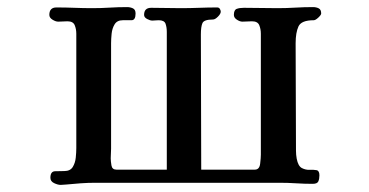

<svg xmlns="http://www.w3.org/2000/svg" viewBox="-20 -523 1040 541"><path d="M885 -485Q885 -481 877 -473.5Q869 -466 864 -466Q829 -466 821 -448.5Q813 -431 813 -401Q813 -325 813.5 -249.5Q814 -174 814 -98Q814 -93 814.5 -87Q815 -81 816 -76Q820 -55 830.5 -49.5Q841 -44 852.5 -44.5Q864 -45 872 -43.5Q880 -42 880 -29Q880 -19 877 -12Q874 -5 861 -5Q838 -5 814.5 -6.5Q791 -8 768 -8H248Q228 -8 207 -6.5Q186 -5 166 -3Q162 -3 158.5 -2.5Q155 -2 151 -2Q143 -2 132.5 -7Q122 -12 122 -22Q122 -40 135 -40.5Q148 -41 161 -41Q178 -41 185 -52.5Q192 -64 193.5 -79Q195 -94 195 -106Q195 -186 195 -266.5Q195 -347 195 -428Q195 -441 190.5 -452Q186 -463 170 -463Q163 -463 157 -462.5Q151 -462 144 -462Q137 -462 128 -467.5Q119 -473 119 -481Q119 -502 139 -502Q165 -502 190 -501Q215 -500 240 -500Q265 -500 289 -501.5Q313 -503 338 -503Q347 -503 354.5 -499.5Q362 -496 362 -485Q362 -466 350.5 -466Q339 -466 326 -466Q310 -466 303 -454.5Q296 -443 294.5 -428Q293 -413 293 -401V-104Q293 -97 292.5 -90.5Q292 -84 292 -77Q292 -69 294 -57Q296 -45 308 -45H450Q450 -142 450 -239Q450 -336 450 -433Q450 -446 446.5 -456Q443 -466 427 -466Q423 -466 418.5 -465.5Q414 -465 409 -465Q403 -465 394.5 -469.5Q386 -474 386 -481Q386 -501 406 -501Q427 -501 447.5 -500.5Q468 -500 489 -500Q515 -500 541 -501Q567 -502 592 -502Q597 -502 599.5 -498Q602 -494 602 -490Q602 -484 594 -476Q586 -468 580 -468Q555 -468 550.5 -458Q546 -448 546 -426Q546 -331 546.5 -235.5Q547 -140 547 -45H698Q711 -45 713 -61.5Q715 -78 715 -87Q715 -173 715 -258Q715 -343 715 -428Q715 -441 710.5 -452Q706 -463 690 -463Q683 -463 676.5 -462.5Q670 -462 663 -462Q656 -462 647.5 -467.5Q639 -473 639 -481Q639 -495 647 -498Q655 -501 667 -501Q691 -501 714.5 -500.5Q738 -500 762 -500Q787 -500 812 -501.5Q837 -503 862 -503Q871 -503 878 -499.5Q885 -496 885 -485Z"/></svg>

Font: Kaisei Opti
Style: Bold
Weight: 700
Designer: Font-Kai, 金井和夫
Foundry: KAZUO KANAI
Version: Version 5.003